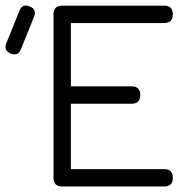

<svg xmlns="http://www.w3.org/2000/svg" viewBox="-97 -676 692 696"><path d="M-58.5 -482Q-84.5 -493 -74 -519.5L-26.5 -637Q-16 -664 11 -652.5Q37 -642.5 26.5 -615.5L-21 -498Q-31 -471 -58.5 -482ZM128.5 0Q97 0 97 -31.5V-624Q97 -655.5 128.5 -655.5H498Q529.5 -655.5 529.5 -624Q529.5 -592.5 498 -592.5H160V-363H380Q411.5 -363 411.5 -331.5Q411.5 -300 380 -300H160V-63H498Q529.5 -63 529.5 -31.5Q529.5 0 498 0Z"/></svg>

Font: Jura Light Medium
Style: Regular
Weight: 500
Version: Version 5.106